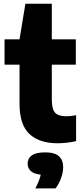

<svg xmlns="http://www.w3.org/2000/svg" viewBox="-20 -760 446 1032"><path d="M289.5 10Q191 10 138 -40Q85 -90 85 -201.5V-412.5H4.5V-548.5H85L116.5 -740H258.5V-548.5H387.5V-412.5H258.5V-225Q258.5 -173.5 276.2 -154.2Q294 -135 337 -135Q349 -135 361.2 -136.5Q373.5 -138 389 -140.5V-1.5Q368.5 3.5 341.8 6.8Q315 10 289.5 10ZM170 252.5Q193 208.5 199 179Q162 175 145.2 159.2Q128.5 143.5 128.5 119.5Q128.5 91 151.2 75Q174 59 223.5 59Q274 59 296.8 79.8Q319.5 100.5 319.5 138.5Q319.5 167 307.8 198.5Q296 230 278.5 252.5Z"/></svg>

Font: Encode Sans Semi Condensed ExtraBold
Style: Regular
Weight: 800
Width: 4
Designer: Multiple Designers
Foundry: Impallari Type
Version: Version 3.000; ttfautohint (v1.8.3) -l 8 -r 50 -G 200 -x 14 